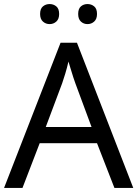

<svg xmlns="http://www.w3.org/2000/svg" viewBox="-20 -928 679 948"><path d="M545 0 459 -221H176L91 0H0L279 -717H360L638 0ZM352 -517Q349 -525 342 -546Q335 -567 328.5 -589.5Q322 -612 318 -624Q311 -593 302 -563.5Q293 -534 287 -517L206 -301H432ZM178 -859Q178 -885 192 -896.5Q206 -908 225 -908Q244 -908 258 -896.5Q272 -885 272 -859Q272 -834 258 -821.5Q244 -809 225 -809Q206 -809 192 -821.5Q178 -834 178 -859ZM366 -859Q366 -885 379.5 -896.5Q393 -908 412 -908Q431 -908 445 -896.5Q459 -885 459 -859Q459 -834 445 -821.5Q431 -809 412 -809Q393 -809 379.5 -821.5Q366 -834 366 -859Z"/></svg>

Font: Noto Sans Pahawh Hmong
Style: Regular
Weight: 400
Designer: Monotype Design Team
Foundry: Monotype Imaging Inc.
Version: Version 2.001; ttfautohint (v1.8.4.7-5d5b)